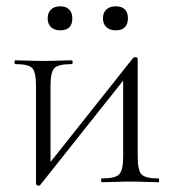

<svg xmlns="http://www.w3.org/2000/svg" viewBox="-20 -577 550 608"><path d="M103 11Q99 11 96.5 9Q94 7 94 5V-305Q94 -349 82 -361.5Q70 -374 28 -374Q26 -374 26 -380Q26 -386 28 -386Q47 -386 69.5 -385Q92 -384 116 -384Q141 -384 164.5 -385Q188 -386 207 -386Q210 -386 210 -380Q210 -374 207 -374Q165 -374 152.5 -361.5Q140 -349 140 -305V-46L124 -44L402 -394Q406 -396 407 -396Q416 -396 416 -391V-81Q416 -38 428 -25Q440 -12 482 -12Q484 -12 484 -6Q484 0 482 0Q463 0 440.5 -1Q418 -2 394 -2Q369 -2 345 -1Q321 0 303 0Q300 0 300 -6Q300 -12 303 -12Q345 -12 357.5 -25Q370 -38 370 -81V-340L386 -342L108 8Q107 9 106 10Q105 11 103 11ZM171 -481Q152 -481 141.5 -491Q131 -501 131 -519Q131 -537 141.5 -547Q152 -557 171 -557Q189 -557 199 -547Q209 -537 209 -519Q209 -481 171 -481ZM346 -481Q328 -481 317 -491Q306 -501 306 -519Q306 -537 317 -547Q328 -557 346 -557Q385 -557 385 -519Q385 -481 346 -481Z"/></svg>

Font: Cormorant Garamond Light
Style: Regular
Weight: 300
Designer: Christian Thalmann (Catharsis Fonts)
Foundry: Catharsis Fonts
Version: Version 4.001